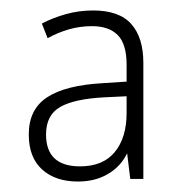

<svg xmlns="http://www.w3.org/2000/svg" viewBox="-20 -742 348 367"><path d="M158 -722Q208 -722 231 -696Q254 -670 254 -622V-400H229L223 -449Q211 -424 186.5 -409.5Q162 -395 129 -395Q86 -395 60.5 -418Q35 -441 35 -485Q35 -533 70 -556Q105 -579 176 -583L222 -586V-618Q222 -658 205 -675Q188 -692 156 -692Q133 -692 112 -686Q91 -680 71 -669L60 -697Q81 -708 106 -715Q131 -722 158 -722ZM180 -556Q122 -553 95 -537.5Q68 -522 68 -485Q68 -424 133 -424Q177 -424 199.5 -451.5Q222 -479 222 -526V-558Z"/></svg>

Font: Noto Sans Hebrew SemiCondensed ExtraLight
Style: Regular
Weight: 200
Width: 4
Designer: Monotype Design Team
Foundry: Monotype Imaging Inc.
Version: Version 2.004; ttfautohint (v1.8.4.7-5d5b)